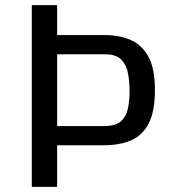

<svg xmlns="http://www.w3.org/2000/svg" viewBox="-20 -726 685 746"><path d="M103.5 -706.1H202.1V-589.8H384.8Q444.3 -589.8 488.5 -570.3Q532.7 -550.8 557.4 -504.4Q582 -458 582 -377.4Q582 -293 557.6 -246.1Q533.2 -199.2 488.8 -180.4Q444.3 -161.6 384.3 -161.6H202.1V0H103.5ZM386.2 -236.3Q429.2 -236.3 449.7 -254.6Q470.2 -272.9 476.8 -303.7Q483.4 -334.5 483.4 -370.6Q483.4 -405.3 477.8 -438.5Q472.2 -471.7 452.1 -493.4Q432.1 -515.1 387.7 -515.1H202.1V-236.3Z"/></svg>

Font: Monda
Style: Regular
Weight: 400
Designer: Vernon Adams
Foundry: Vernon Adams
Version: Version 2.100; ttfautohint (v1.8.3)